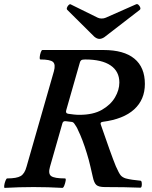

<svg xmlns="http://www.w3.org/2000/svg" viewBox="-31 -909 739 933"><path d="M-8 4Q-12 4 -10.5 -7.5Q-9 -19 -4.5 -30.5Q0 -42 4 -42Q50 -42 69.5 -53.5Q89 -65 98 -99L231 -563Q240 -596 226.5 -608Q213 -620 165 -620Q161 -620 162 -631.5Q163 -643 167 -654.5Q171 -666 175 -666H472Q571 -666 622 -624Q673 -582 673 -501Q673 -425 621 -377.5Q569 -330 468 -317Q454 -315 459 -303Q480 -242 500 -186Q520 -130 532 -101Q547 -67 555.5 -57Q564 -47 580 -42Q595 -38 612.5 -35.5Q630 -33 651 -31Q656 -31 657.5 -22.5Q659 -14 657.5 -5.5Q656 3 651 3Q578 0 479 0Q449 0 437.5 -10Q426 -20 420 -49Q416 -66 408.5 -99Q401 -132 391 -164Q381 -197 370 -226Q359 -255 349 -275Q345 -285 340.5 -292.5Q336 -300 331 -307Q325 -317 314 -317Q308 -318 301.5 -318.5Q295 -319 289 -320Q275 -322 272 -309L212 -99Q202 -65 217.5 -53.5Q233 -42 285 -42Q290 -42 288 -30.5Q286 -19 281.5 -7.5Q277 4 272 4Q238 2 202.5 1Q167 0 132 0Q98 0 62.5 1Q27 2 -8 4ZM355 -351Q422 -351 464.5 -375.5Q507 -400 528 -436Q549 -472 549 -508Q549 -562 506.5 -591Q464 -620 383 -620Q369 -620 364 -616.5Q359 -613 357 -605L291 -374Q286 -358 301 -356Q315 -354 328 -352.5Q341 -351 355 -351ZM452 -720Q440 -720 427 -731L296 -861Q292 -865 294.5 -872Q297 -879 302.5 -884.5Q308 -890 312 -888L444 -823Q452 -819 463 -819Q474 -819 483 -823L630 -888Q636 -891 642 -885.5Q648 -880 650.5 -872.5Q653 -865 648 -861L477 -729Q464 -720 452 -720Z"/></svg>

Font: Junicode
Style: Bold Italic
Weight: 700
Italic angle: -11°
Designer: Peter S. Baker
Version: Version 2.100; ttfautohint (v1.8.4)